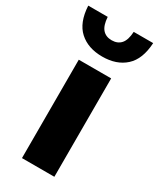

<svg xmlns="http://www.w3.org/2000/svg" viewBox="-245 -862 767 927"><g transform="rotate(30 139.0 -399.0)"><path d="M48.5 0V-548.5H229V0ZM138.5 -618Q59 -618 10.8 -661.8Q-37.5 -705.5 -42.5 -797.5H66Q69 -751 87.5 -730Q106 -709 138.5 -709Q171.5 -709 190 -730Q208.5 -751 211 -797.5H319.5Q314.5 -705.5 266.2 -661.8Q218 -618 138.5 -618Z"/></g></svg>

Font: Encode Sans SmCnd XBd
Style: Regular
Weight: 800
Width: 4
Designer: Multiple Designers
Foundry: Impallari Type
Version: Version 3.002; ttfautohint (v1.8.3) -l 8 -r 50 -G 200 -x 14 